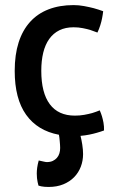

<svg xmlns="http://www.w3.org/2000/svg" viewBox="-20 -533 459 765"><path d="M38.6 -250.5Q38.6 -314.9 54.2 -363.8Q69.8 -412.6 99.9 -445.8Q129.9 -479 173.6 -495.8Q217.3 -512.7 273.4 -512.7Q293.9 -512.7 314.9 -508.8Q335.9 -504.9 353 -500.5Q372.6 -495.1 391.1 -488.3Q389.6 -474.6 386.7 -460Q384.3 -447.3 379.6 -432.4Q375 -417.5 368.2 -403.3Q355 -408.7 339.8 -413.6Q326.7 -417.5 309.6 -420.9Q292.5 -424.3 273.4 -424.3Q240.7 -424.3 216.6 -412.4Q192.4 -400.4 176.3 -377.9Q160.2 -355.5 152.3 -323.2Q144.5 -291 144.5 -251Q144.5 -163.1 178.5 -117.7Q212.4 -72.3 278.3 -72.3Q297.9 -72.3 315.4 -75.4Q333 -78.6 347.2 -82.5Q363.3 -87.4 377.4 -93.3Q382.3 -82.5 386.2 -69.8Q389.6 -58.6 392.3 -44.2Q395 -29.8 394.5 -13.2Q381.3 -8.3 365.7 -3.9Q352.5 0 335.7 3.4Q318.8 6.8 300.8 8.3Q304.7 23.4 307.9 43.7Q311 64 311 81.1Q311 107.4 302 131.1Q293 154.8 275.4 172.9Q257.8 190.9 232.2 201.4Q206.5 211.9 173.8 211.9Q156.7 211.9 144.5 209.5Q138.2 208 133.3 206.5Q131.3 200.2 129.9 192.4Q128.4 185.5 127.4 177Q126.5 168.5 126.5 158.2Q126.5 147.5 128.2 134.8Q129.9 122.1 134.3 106.4Q145.5 108.9 154.1 110.8Q162.6 112.8 166.5 112.8Q180.2 112.8 190.2 108.2Q200.2 103.5 206.8 95.9Q213.4 88.4 216.6 78.1Q219.7 67.9 219.7 56.6Q219.7 51.3 219.2 44.2Q218.8 37.1 218 29.5Q217.3 22 216.6 15.1Q215.8 8.3 214.8 3.9Q129.4 -12.2 84 -75.9Q38.6 -139.6 38.6 -250.5Z"/></svg>

Font: Basic
Style: Regular
Weight: 400
Designer: Magnus Gaarde
Foundry: Magnus Gaarde
Version: Version 1.003; ttfautohint (v1.1) -l 6 -r 16 -G 0 -x 16 -D l